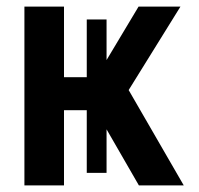

<svg xmlns="http://www.w3.org/2000/svg" viewBox="-20 -562 603 582"><path d="M54 0V-542H174V-328H243V-503H303V-380L400 -542H527L370 -289L537 0H401L303 -170V-38H243V-228H174V0Z"/></svg>

Font: Noto Sans Mono SemiCondensed SemiBold
Style: Regular
Weight: 600
Width: 4
Designer: Monotype Design Team
Foundry: Monotype Imaging Inc.
Version: Version 2.014; ttfautohint (v1.8.4.7-5d5b)